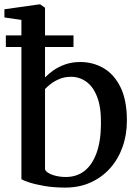

<svg xmlns="http://www.w3.org/2000/svg" viewBox="-24 -839 626 870"><path d="M-4 -760V-797L152 -819H158.5L180 -804V-488Q194.5 -503.5 217.5 -519.8Q240.5 -536 271.2 -547Q302 -558 339.5 -558Q398 -558 446 -529.8Q494 -501.5 522.5 -443Q551 -384.5 551 -292.5Q551 -228 531.2 -172.8Q511.5 -117.5 474.5 -76.2Q437.5 -35 386.2 -12Q335 11 272 11Q218.5 11 176 3.5Q133.5 -4 106.8 -13Q80 -22 73 -27V-748.5ZM297.5 -491Q270 -491 247 -481.8Q224 -472.5 207 -459.5Q190 -446.5 180 -435.5V-70.5Q187 -56 214.2 -46.5Q241.5 -37 274.5 -37Q323.5 -37 358.8 -64.5Q394 -92 413.5 -145.8Q433 -199.5 433.5 -278Q434.5 -353.5 416 -400.5Q397.5 -447.5 366.5 -469.2Q335.5 -491 297.5 -491ZM2.5 -678.5H309V-626H2.5Z"/></svg>

Font: Merriweather 48pt Medium
Style: Regular
Weight: 500
Version: Version 2.100